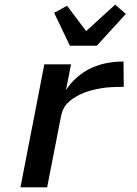

<svg xmlns="http://www.w3.org/2000/svg" viewBox="-20 -807 590 827"><path d="M68 0 171 -530H286L264 -419Q284 -450 313 -475Q342 -500 375.5 -515Q409 -530 443.5 -536Q478 -542 512 -542L513 -433Q497 -433 482 -432.5Q467 -432 451 -431Q435 -430 419.5 -427.5Q404 -425 388.5 -421.5Q373 -418 357.5 -413Q342 -408 327 -401Q312 -394 298 -385Q284 -376 272 -364Q260 -352 253 -337.5Q246 -323 243 -307L183 0ZM281 -610 213 -752 269 -782 351 -673 476 -787 522 -747 397 -610Z"/></svg>

Font: Lode
Style: Bold Italic
Weight: 700
Italic angle: -11°
Monospace: yes
Designer: Belleve Invis
Foundry: Belleve Invis
Version: Version 29.2.0; ttfautohint (v1.8.3)